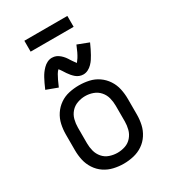

<svg xmlns="http://www.w3.org/2000/svg" viewBox="-225 -1044 1025 1160"><g transform="rotate(-30 288.0 -464.0)"><path d="M346 -581Q363 -581 379 -589Q395 -597 407.5 -610Q420 -623 427.5 -634.5Q435 -646 443 -660Q451 -674 459.5 -691.5Q468 -709 477 -729L399 -759Q389 -734 380 -715.5Q371 -697 363 -684.5Q355 -672 346 -661Q342 -666 337.5 -672.5Q333 -679 328.5 -685Q324 -691 320.5 -697Q317 -703 313 -709Q309 -715 304.5 -721Q300 -727 294.5 -732.5Q289 -738 284 -742.5Q279 -747 272 -751.5Q265 -756 259 -758.5Q253 -761 245.5 -762.5Q238 -764 230 -764Q213 -764 197 -756Q181 -748 168.5 -735Q156 -722 148 -711Q140 -700 132 -685.5Q124 -671 116 -654Q108 -637 99 -616L177 -587Q187 -611 196 -629.5Q205 -648 212.5 -661Q220 -674 230 -684Q236 -678 245 -664Q254 -650 260.5 -640Q267 -630 276.5 -619Q286 -608 296 -599.5Q306 -591 319 -586Q332 -581 346 -581ZM288 8Q323 8 357.5 0Q392 -8 421 -27.5Q450 -47 469.5 -77Q489 -107 496.5 -141Q504 -175 504 -210V-320Q504 -355 496.5 -389.5Q489 -424 469.5 -453.5Q450 -483 421 -503Q392 -523 357.5 -530.5Q323 -538 288 -538Q253 -538 218.5 -530.5Q184 -523 155 -503Q126 -483 106.5 -453.5Q87 -424 79.5 -389.5Q72 -355 72 -320V-210Q72 -175 79.5 -141Q87 -107 106.5 -77Q126 -47 155 -27.5Q184 -8 218.5 0Q253 8 288 8ZM288 -68Q261 -68 234 -77Q207 -86 188.5 -107.5Q170 -129 163 -156Q156 -183 156 -210V-320Q156 -348 163 -375Q170 -402 188.5 -423Q207 -444 234 -453.5Q261 -463 288 -463Q316 -463 342.5 -453.5Q369 -444 387.5 -423Q406 -402 413 -375Q420 -348 420 -320V-210Q420 -183 413 -156Q406 -129 387.5 -107.5Q369 -86 342.5 -77Q316 -68 288 -68ZM438 -860V-936H138V-860Z"/></g></svg>

Font: Iosevka SS01 Extended
Style: Regular
Weight: 400
Width: 7
Monospace: yes
Designer: Belleve Invis
Foundry: Belleve Invis
Version: Version 3.4.7; ttfautohint (v1.8.3)